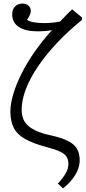

<svg xmlns="http://www.w3.org/2000/svg" viewBox="-20 -822 478 1072"><path d="M332 230 303 203Q333 171 347.5 144.5Q362 118 362 93Q362 69 351 52.5Q340 36 314.5 24Q289 12 243 0Q167 -20 122 -45Q77 -70 57.5 -107Q38 -144 38 -198Q38 -243 54.5 -298Q71 -353 101.5 -413.5Q132 -474 175 -535Q218 -596 270 -654Q250 -650 232 -648.5Q214 -647 192 -647Q122 -647 85 -671.5Q48 -696 48 -743Q48 -770 64 -786Q80 -802 105 -802Q126 -802 139 -790.5Q152 -779 152 -760Q152 -751 147 -739.5Q142 -728 131 -711Q144 -702 170 -697.5Q196 -693 227 -693Q251 -693 274 -695.5Q297 -698 316 -702Q330 -717 340 -727.5Q350 -738 360.5 -748.5Q371 -759 383 -770L438 -724V-711Q361 -649 299 -583Q237 -517 192.5 -451.5Q148 -386 124.5 -324.5Q101 -263 101 -210Q101 -181 109.5 -159Q118 -137 137 -120Q156 -103 187 -89.5Q218 -76 261 -67Q324 -53 359.5 -35Q395 -17 410 9Q425 35 425 74Q425 113 401 153.5Q377 194 332 230Z"/></svg>

Font: Literata 18pt Light
Style: Regular
Weight: 300
Designer: Latin by Veronika Burian and Jose Scaglione. Greek by Irene Vlachou. Cyrillic by Vera Evstafieva.
Foundry: TypeTogether
Version: Version 3.103;gftools[0.9.29]